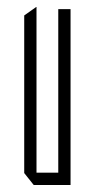

<svg xmlns="http://www.w3.org/2000/svg" viewBox="-20 -527 270 547"><path d="M146 0V-501H181V0H147ZM76 0 49 -34V-35H146V0ZM49 -35V-483L83 -507H84V-35Z"/></svg>

Font: Foldit ExtraLight
Style: Regular
Weight: 250
Version: Version 1.003